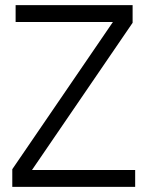

<svg xmlns="http://www.w3.org/2000/svg" viewBox="-20 -730 576 750"><path d="M28 0V-69L421 -644H41V-710H498V-641L105 -66H508V0Z"/></svg>

Font: Geist Light
Style: Regular
Weight: 400
Designer: Basement.studio, Andrés Briganti, Mateo Zaragoza
Foundry: Basement.studio, Vercel, Andrés Briganti, Guido Ferreyra, Mateo Zaragoza
Version: Version 1.401